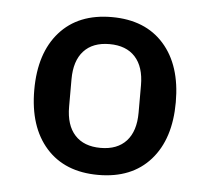

<svg xmlns="http://www.w3.org/2000/svg" viewBox="-37 -743 488 446"><g transform="rotate(5 207.0 -520.0)"><path d="M207 -336Q129 -336 85.5 -385Q42 -434 42 -520Q42 -606 85.5 -655Q129 -704 207 -704Q285 -704 328.5 -655Q372 -606 372 -520Q372 -434 328.5 -385Q285 -336 207 -336ZM207 -399Q246 -399 267 -422Q288 -445 288 -488V-552Q288 -595 267 -618Q246 -641 207 -641Q168 -641 147 -618Q126 -595 126 -552V-488Q126 -445 147 -422Q168 -399 207 -399Z"/></g></svg>

Font: IBM Plex Sans Thai Medm
Style: Regular
Weight: 500
Designer: Mike Abbink, Paul van der Laan, Pieter van Rosmalen, Ben Mitchell, Mark Frömberg
Foundry: Bold Monday
Version: Version 1.2